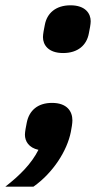

<svg xmlns="http://www.w3.org/2000/svg" viewBox="-53 -557 400 724"><path d="M185 -357C241 -357 274 -387 282 -431C285 -445 289 -466 289 -477C289 -506 269 -537 213 -537C157 -537 124 -507 116 -463C113 -449 109 -428 109 -417C109 -388 129 -357 185 -357ZM143 -169C89 -169 57 -140 48 -95C45 -80 41 -60 41 -49C41 -25 55 0 92 8C65 61 23 103 -33 147H73C148 94 200 11 214 -59C217 -74 220 -92 220 -103C220 -137 200 -169 143 -169Z"/></svg>

Font: Braiins Sans
Style: Bold Italic
Weight: 700
Italic angle: -11.31°
Designer: Mike Abbink, Paul van der Laan, Pieter van Rosmalen, Jiri Chlebus, Lubos Buracinsky
Foundry: Bold Monday, Sudetype
Version: Version 1.000;hotconv 1.0.109;makeotfexe 2.5.65596